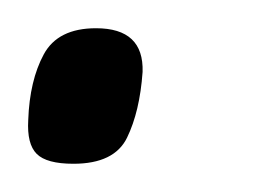

<svg xmlns="http://www.w3.org/2000/svg" viewBox="-29 -114 185 136"><path d="M-9 -29Q-8 -57 2 -75.5Q12 -94 39 -94Q73 -94 72 -63Q70 -35 61 -16.5Q52 2 23 2Q4 2 -3 -5Q-10 -12 -9 -29Z"/></svg>

Font: Georama Condensed
Style: Italic
Weight: 400
Width: 3
Italic angle: -9°
Designer: Jean-Baptiste Levee
Foundry: Production Type
Version: Version 1.000